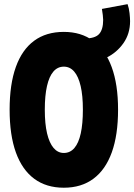

<svg xmlns="http://www.w3.org/2000/svg" viewBox="-20 -878 634 906"><path d="M281.2 7.8Q198.7 7.8 141.6 -34.4Q84.5 -76.7 54.9 -158.7Q25.4 -240.7 25.4 -360.4Q25.4 -480 54.7 -561.8Q84 -643.6 140.9 -685.5Q197.8 -727.5 281.2 -727.5Q362.8 -727.5 419.9 -685.3Q477.1 -643.1 507.1 -561.3Q537.1 -479.5 537.1 -360.4Q537.1 -241.2 507.6 -159.2Q478 -77.1 420.9 -34.7Q363.8 7.8 281.2 7.8ZM281.2 -156.2Q311 -156.2 331.1 -179.7Q351.1 -203.1 361.1 -248.5Q371.1 -293.9 371.1 -360.4Q371.1 -426.8 360.6 -471.9Q350.1 -517.1 330.1 -540.3Q310.1 -563.5 281.2 -563.5Q252 -563.5 231.9 -540.3Q211.9 -517.1 201.7 -471.9Q191.4 -426.8 191.4 -360.4Q191.4 -293.9 202.1 -248.5Q212.9 -203.1 232.9 -179.7Q252.9 -156.2 281.2 -156.2ZM379.9 -585.9 377.9 -696.3Q428.2 -696.3 447.5 -717.3Q466.8 -738.3 466.8 -784.2Q466.8 -792.5 465.1 -806.9Q463.4 -821.3 460.9 -835.9L582 -858.4Q588.9 -838.9 591.3 -815.7Q593.8 -792.5 593.8 -778.3Q593.8 -718.8 562.3 -674.1Q530.8 -629.4 481.7 -605.7Q432.6 -582 379.9 -585.9Z"/></svg>

Font: Reddit Mono Black
Style: Regular
Weight: 900
Monospace: yes
Designer: Stephen Hutchings
Foundry: Reddit
Version: Version 1.014